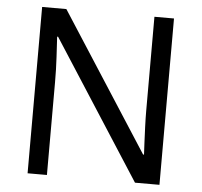

<svg xmlns="http://www.w3.org/2000/svg" viewBox="-51 -767 863 821"><g transform="rotate(5 380.0 -357.0)"><path d="M663 0H558L176 -593H172Q174 -558 177 -506Q180 -454 180 -399V0H97V-714H201L582 -123H586Q585 -139 583.5 -171Q582 -203 580.5 -241Q579 -279 579 -311V-714H663Z"/></g></svg>

Font: Noto Sans Coptic
Style: Regular
Weight: 400
Designer: Monotype Design Team, Denis Moyogo Jacquerye
Foundry: Monotype Imaging Inc.
Version: Version 2.002; ttfautohint (v1.8.4.7-5d5b)